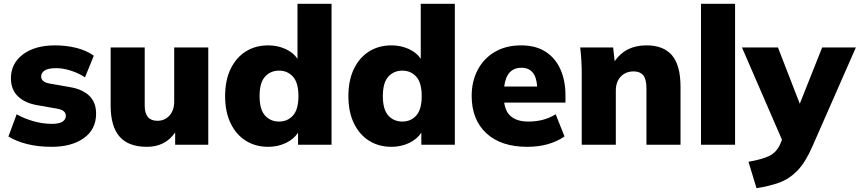

<svg xmlns="http://www.w3.org/2000/svg" viewBox="-20 -756 4491 1003"><path d="M250 11Q179 11 121.5 -3.5Q64 -18 24 -43L67 -159Q105 -137 154 -123Q203 -109 251 -109Q289 -109 306.5 -120.5Q324 -132 324 -151Q324 -180 280 -188L172 -207Q107 -219 72 -254.5Q37 -290 37 -347Q37 -424 99.5 -471.5Q162 -519 268 -519Q325 -519 378 -506Q431 -493 470 -465L424 -352Q393 -373 351.5 -386.5Q310 -400 274 -400Q231 -400 213 -387.5Q195 -375 195 -357Q195 -328 237 -320L345 -301Q411 -290 446.5 -255.5Q482 -221 482 -162Q482 -80 418 -34.5Q354 11 250 11Z M748 11Q651 11 604.5 -42.5Q558 -96 558 -205V-508H736V-204Q736 -125 802 -125Q841 -125 865.5 -152.5Q890 -180 890 -225V-508H1068V0H895V-64Q843 11 748 11Z M1381 11Q1315 11 1264.5 -20.5Q1214 -52 1185 -111.5Q1156 -171 1156 -254Q1156 -337 1185 -396.5Q1214 -456 1264.5 -487.5Q1315 -519 1381 -519Q1429 -519 1470.5 -500.5Q1512 -482 1534 -449V-736H1712V0H1537V-63Q1515 -29 1473 -9Q1431 11 1381 11ZM1438 -121Q1482 -121 1510.5 -152.5Q1539 -184 1539 -254Q1539 -324 1510.5 -355.5Q1482 -387 1438 -387Q1393 -387 1364.5 -355.5Q1336 -324 1336 -254Q1336 -184 1364.5 -152.5Q1393 -121 1438 -121Z M2025 11Q1959 11 1908.5 -20.5Q1858 -52 1829 -111.5Q1800 -171 1800 -254Q1800 -337 1829 -396.5Q1858 -456 1908.5 -487.5Q1959 -519 2025 -519Q2073 -519 2114.5 -500.5Q2156 -482 2178 -449V-736H2356V0H2181V-63Q2159 -29 2117 -9Q2075 11 2025 11ZM2082 -121Q2126 -121 2154.5 -152.5Q2183 -184 2183 -254Q2183 -324 2154.5 -355.5Q2126 -387 2082 -387Q2037 -387 2008.5 -355.5Q1980 -324 1980 -254Q1980 -184 2008.5 -152.5Q2037 -121 2082 -121Z M2735 11Q2597 11 2520.5 -60Q2444 -131 2444 -255Q2444 -332 2476 -392Q2508 -452 2566 -485.5Q2624 -519 2702 -519Q2779 -519 2830.5 -485.5Q2882 -452 2908 -393Q2934 -334 2934 -258V-220H2614Q2621 -169 2653 -145Q2685 -121 2740 -121Q2780 -121 2815 -130Q2850 -139 2883 -159L2929 -43Q2849 11 2735 11ZM2704 -402Q2626 -402 2614 -304H2786Q2780 -402 2704 -402Z M3019 0V-370Q3019 -404 3017 -439Q3015 -474 3011 -508H3183L3191 -436Q3247 -519 3357 -519Q3447 -519 3491 -466.5Q3535 -414 3535 -303V0H3357V-295Q3357 -343 3340 -363Q3323 -383 3291 -383Q3248 -383 3222.5 -355.5Q3197 -328 3197 -283V0Z M3642 0V-736H3820V0Z M3932 227 3890 89Q3961 77 3999.5 58Q4038 39 4057 -6L4065 -26L3856 -508H4044L4158 -214L4275 -508H4451L4223 11Q4187 93 4145 136Q4103 179 4050.5 198Q3998 217 3932 227Z"/></svg>

Font: Mulish Black
Style: Regular
Weight: 900
Designer: Vernon Adams
Foundry: Vernon Adams
Version: Version 3.603; ttfautohint (v1.8.3)